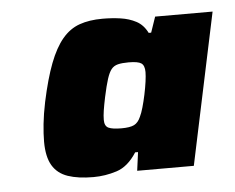

<svg xmlns="http://www.w3.org/2000/svg" viewBox="-37 -737 571 466"><g transform="rotate(-5 248.0 -503.5)"><path d="M173 -313Q136 -313 111 -321.5Q86 -330 73.5 -351Q61 -372 61 -409Q61 -428 63.5 -452Q66 -476 72 -505Q84 -561 98 -597.5Q112 -634 130 -655.5Q148 -677 172 -685.5Q196 -694 228 -694Q251 -694 272 -691Q293 -688 310 -679Q327 -670 337 -650H343L356 -688H496L418 -319H280L286 -364H279Q258 -331 230 -322Q202 -313 173 -313ZM251 -425Q272 -425 282 -430Q292 -435 298 -449Q302 -457 306 -471Q310 -485 313.5 -501.5Q317 -518 319 -532.5Q321 -547 321 -556Q321 -572 313 -577.5Q305 -583 282 -583Q266 -583 256 -580.5Q246 -578 240 -570.5Q234 -563 229 -547.5Q224 -532 218 -504Q214 -485 212 -472Q210 -459 210 -449Q210 -434 219.5 -429.5Q229 -425 251 -425Z"/></g></svg>

Font: Saira SemiExpanded ExtraBold
Style: Italic
Weight: 800
Width: 6
Italic angle: -12°
Designer: Hector Gatti with collaboration of the Omnibus-Type team
Foundry: Omnibus-Type
Version: Version 1.101